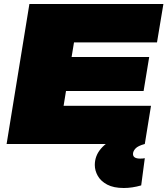

<svg xmlns="http://www.w3.org/2000/svg" viewBox="-20 -720 837 960"><path d="M13 0 127 -700H797L765 -508H350L338 -435H726L698 -265H310L298 -191H735L704 0ZM564 -30 704 0Q670 9 657.5 22.5Q645 36 645 50Q645 73 681 73Q688 73 693.5 72.5Q699 72 704 71L686 207Q641 220 599 220Q548 220 516 203Q484 186 469 159.5Q454 133 454 105Q454 59 485 23Q516 -13 564 -30Z"/></svg>

Font: Georama Extended Black
Style: Italic
Weight: 900
Width: 7
Italic angle: -9°
Designer: Jean-Baptiste Levee
Foundry: Production Type
Version: Version 1.000